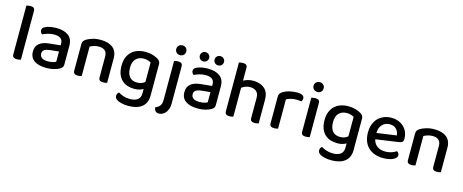

<svg xmlns="http://www.w3.org/2000/svg" viewBox="-44 -1393 5578 2314"><g transform="rotate(15 2745.0 -236.0)"><path d="M133 6Q104 6 90 -5Q76 -16 76 -42V-649Q83 -651 96 -654Q109 -657 124 -657Q153 -657 167 -646Q181 -635 181 -609V-2Q173 1 160.5 3.5Q148 6 133 6Z M501 -67Q536 -67 562 -74Q588 -81 599 -89V-216L490 -205Q444 -200 421 -184.5Q398 -169 398 -137Q398 -104 423 -85.5Q448 -67 501 -67ZM499 -482Q592 -482 647 -441.5Q702 -401 702 -314V-81Q702 -58 691.5 -45.5Q681 -33 663 -22Q637 -7 596 4Q555 15 501 15Q404 15 349.5 -23Q295 -61 295 -135Q295 -201 337.5 -236Q380 -271 460 -279L599 -293V-315Q599 -359 570.5 -379Q542 -399 491 -399Q451 -399 414 -388Q377 -377 348 -363Q338 -371 331 -382.5Q324 -394 324 -408Q324 -425 332.5 -436Q341 -447 359 -455Q387 -469 423 -475.5Q459 -482 499 -482Z M1152 -303Q1152 -352 1124.5 -375Q1097 -398 1050 -398Q1015 -398 987.5 -389Q960 -380 940 -369V-2Q933 1 920.5 3.5Q908 6 893 6Q864 6 850 -5Q836 -16 836 -42V-372Q836 -395 845 -409Q854 -423 875 -437Q903 -454 948 -468Q993 -482 1050 -482Q1147 -482 1202 -438.5Q1257 -395 1257 -307V-2Q1250 1 1237 3.5Q1224 6 1209 6Q1180 6 1166 -5Q1152 -16 1152 -42V-303Z M1701 -44Q1682 -32 1654.5 -24Q1627 -16 1589 -16Q1545 -16 1505.5 -28.5Q1466 -41 1436 -68.5Q1406 -96 1388.5 -140Q1371 -184 1371 -248Q1371 -306 1388.5 -349.5Q1406 -393 1437.5 -422.5Q1469 -452 1512.5 -467Q1556 -482 1609 -482Q1658 -482 1699.5 -469.5Q1741 -457 1767 -440Q1784 -429 1793.5 -415Q1803 -401 1803 -381V13Q1803 63 1785.5 99Q1768 135 1737.5 157.5Q1707 180 1665 190.5Q1623 201 1575 201Q1524 201 1487 191Q1450 181 1433 171Q1402 152 1402 121Q1402 104 1409 92.5Q1416 81 1427 74Q1450 90 1488 103Q1526 116 1569 116Q1632 116 1666.5 90.5Q1701 65 1701 8ZM1604 -98Q1638 -98 1661 -108Q1684 -118 1700 -132V-374Q1685 -383 1663 -390.5Q1641 -398 1611 -398Q1550 -398 1513 -361Q1476 -324 1476 -249Q1476 -208 1486 -179Q1496 -150 1513 -132Q1530 -114 1553.5 -106Q1577 -98 1604 -98Z M2073 35Q2073 80 2061 110.5Q2049 141 2031 160Q2013 179 1992 187Q1971 195 1953 195Q1923 195 1909 177.5Q1895 160 1893 134Q1911 126 1925 117Q1939 108 1948.5 95Q1958 82 1963 64Q1968 46 1968 20V-465Q1975 -467 1988 -470Q2001 -473 2016 -473Q2045 -473 2059 -462Q2073 -451 2073 -424ZM1956 -612Q1956 -638 1973.5 -655.5Q1991 -673 2019 -673Q2047 -673 2064 -655.5Q2081 -638 2081 -612Q2081 -586 2064 -568.5Q2047 -551 2019 -551Q1991 -551 1973.5 -568.5Q1956 -586 1956 -612Z M2391 -67Q2426 -67 2452 -74Q2478 -81 2489 -89V-216L2380 -205Q2334 -200 2311 -184.5Q2288 -169 2288 -137Q2288 -104 2313 -85.5Q2338 -67 2391 -67ZM2389 -482Q2482 -482 2537 -441.5Q2592 -401 2592 -314V-81Q2592 -58 2581.5 -45.5Q2571 -33 2553 -22Q2527 -7 2486 4Q2445 15 2391 15Q2294 15 2239.5 -23Q2185 -61 2185 -135Q2185 -201 2227.5 -236Q2270 -271 2350 -279L2489 -293V-315Q2489 -359 2460.5 -379Q2432 -399 2381 -399Q2341 -399 2304 -388Q2267 -377 2238 -363Q2228 -371 2221 -382.5Q2214 -394 2214 -408Q2214 -425 2222.5 -436Q2231 -447 2249 -455Q2277 -469 2313 -475.5Q2349 -482 2389 -482ZM2368 -609Q2368 -585 2351.5 -568Q2335 -551 2309 -551Q2283 -551 2267 -568Q2251 -585 2251 -609Q2251 -632 2267 -649Q2283 -666 2309 -666Q2335 -666 2351.5 -649Q2368 -632 2368 -609ZM2553 -609Q2553 -585 2536.5 -568Q2520 -551 2494 -551Q2468 -551 2451.5 -568Q2435 -585 2435 -609Q2435 -632 2451.5 -649Q2468 -666 2494 -666Q2520 -666 2536.5 -649Q2553 -632 2553 -609Z M3044 -292Q3044 -347 3014.5 -372.5Q2985 -398 2937 -398Q2905 -398 2878.5 -387.5Q2852 -377 2832 -362V-2Q2825 1 2812.5 3.5Q2800 6 2785 6Q2756 6 2742 -5Q2728 -16 2728 -42V-649Q2735 -651 2748 -654Q2761 -657 2776 -657Q2805 -657 2818.5 -646Q2832 -635 2832 -609V-451Q2855 -463 2885.5 -472.5Q2916 -482 2954 -482Q3041 -482 3094.5 -436Q3148 -390 3148 -296V-2Q3141 1 3128 3.5Q3115 6 3101 6Q3071 6 3057.5 -5Q3044 -16 3044 -42V-292Z M3390 -2Q3383 1 3370.5 3.5Q3358 6 3343 6Q3314 6 3300 -5Q3286 -16 3286 -42V-370Q3286 -395 3296 -410.5Q3306 -426 3328 -440Q3357 -458 3402 -470Q3447 -482 3501 -482Q3589 -482 3589 -432Q3589 -420 3585 -409.5Q3581 -399 3576 -391Q3566 -393 3551 -395Q3536 -397 3519 -397Q3479 -397 3446 -388.5Q3413 -380 3390 -367Z M3785 -2Q3778 1 3765.5 3.5Q3753 6 3737 6Q3708 6 3694 -5Q3680 -16 3680 -42V-465Q3688 -467 3700.5 -470Q3713 -473 3729 -473Q3758 -473 3771.5 -462Q3785 -451 3785 -424ZM3669 -612Q3669 -638 3687 -655.5Q3705 -673 3733 -673Q3761 -673 3778 -655.5Q3795 -638 3795 -612Q3795 -586 3778 -568.5Q3761 -551 3733 -551Q3705 -551 3687 -568.5Q3669 -586 3669 -612Z M4234 -44Q4215 -32 4187.5 -24Q4160 -16 4122 -16Q4078 -16 4038.5 -28.5Q3999 -41 3969 -68.5Q3939 -96 3921.5 -140Q3904 -184 3904 -248Q3904 -306 3921.5 -349.5Q3939 -393 3970.5 -422.5Q4002 -452 4045.5 -467Q4089 -482 4142 -482Q4191 -482 4232.5 -469.5Q4274 -457 4300 -440Q4317 -429 4326.5 -415Q4336 -401 4336 -381V13Q4336 63 4318.5 99Q4301 135 4270.5 157.5Q4240 180 4198 190.5Q4156 201 4108 201Q4057 201 4020 191Q3983 181 3966 171Q3935 152 3935 121Q3935 104 3942 92.5Q3949 81 3960 74Q3983 90 4021 103Q4059 116 4102 116Q4165 116 4199.5 90.5Q4234 65 4234 8ZM4137 -98Q4171 -98 4194 -108Q4217 -118 4233 -132V-374Q4218 -383 4196 -390.5Q4174 -398 4144 -398Q4083 -398 4046 -361Q4009 -324 4009 -249Q4009 -208 4019 -179Q4029 -150 4046 -132Q4063 -114 4086.5 -106Q4110 -98 4137 -98Z M4554 -181Q4568 -124 4608.5 -96.5Q4649 -69 4712 -69Q4754 -69 4789 -82Q4824 -95 4845 -110Q4873 -94 4873 -65Q4873 -48 4860 -33.5Q4847 -19 4824.5 -8.5Q4802 2 4771.5 8Q4741 14 4706 14Q4648 14 4600.5 -2Q4553 -18 4519 -50Q4485 -82 4466.5 -129Q4448 -176 4448 -238Q4448 -298 4466 -343.5Q4484 -389 4515 -419.5Q4546 -450 4588 -466Q4630 -482 4678 -482Q4726 -482 4765.5 -466.5Q4805 -451 4833.5 -423.5Q4862 -396 4877.5 -358Q4893 -320 4893 -275Q4893 -250 4881 -238.5Q4869 -227 4846 -223ZM4678 -401Q4623 -401 4586.5 -364Q4550 -327 4548 -258L4794 -293Q4790 -338 4761 -369.5Q4732 -401 4678 -401Z M5316 -303Q5316 -352 5288.5 -375Q5261 -398 5214 -398Q5179 -398 5151.5 -389Q5124 -380 5104 -369V-2Q5097 1 5084.5 3.5Q5072 6 5057 6Q5028 6 5014 -5Q5000 -16 5000 -42V-372Q5000 -395 5009 -409Q5018 -423 5039 -437Q5067 -454 5112 -468Q5157 -482 5214 -482Q5311 -482 5366 -438.5Q5421 -395 5421 -307V-2Q5414 1 5401 3.5Q5388 6 5373 6Q5344 6 5330 -5Q5316 -16 5316 -42V-303Z"/></g></svg>

Font: Baloo Bhai 2 Medium
Style: Regular
Weight: 500
Designer: Supriya Tembe, Noopur Datye and Ek Type
Foundry: Ek Type
Version: Version 1.640;PS 1.000;hotconv 16.6.51;makeotf.lib2.5.65220;